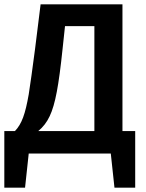

<svg xmlns="http://www.w3.org/2000/svg" viewBox="-32 -711 674 889"><path d="M535 -104V-691H156L130 -482C118 -389 108 -319 101 -274C85 -183 69 -137 37 -104H-12V158H84L101 0H481L498 158H594V-104ZM405 -104H145C167 -122 185 -145 198 -173C211 -200 222 -238 231 -286C240 -333 249 -400 258 -487L269 -590H405Z"/></svg>

Font: Fira Sans Medium
Style: Regular
Weight: 500
Designer: Carrois Corporate & Edenspiekermann AG
Foundry: Carrois Corporate GbR & Edenspiekermann AG
Version: Version 4.203